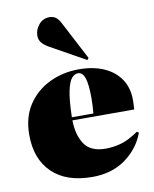

<svg xmlns="http://www.w3.org/2000/svg" viewBox="-91 -893 783 976"><g transform="rotate(-10 300.0 -405.0)"><path d="M307 14Q173 14 100 -56.5Q27 -127 27 -252Q27 -343 69 -406.5Q111 -470 180.5 -503.5Q250 -537 332 -537Q406 -537 461 -513Q516 -489 546.5 -444Q577 -399 577 -336Q577 -326 576.5 -314Q576 -302 575 -287H256Q257 -211 289 -163.5Q321 -116 398 -116Q439 -116 479 -127.5Q519 -139 568 -173L578 -167Q549 -88 478.5 -37Q408 14 307 14ZM256 -303H367Q369 -324 370 -343Q371 -362 371 -381Q371 -452 360 -485Q349 -518 325 -518Q308 -518 293 -501.5Q278 -485 268 -438.5Q258 -392 256 -303ZM384 -576 203 -677Q180 -690 167.5 -705Q155 -720 155 -742Q155 -772 176.5 -798Q198 -824 232 -824Q249 -824 263 -815Q277 -806 290 -780L392 -585Z"/></g></svg>

Font: Literata 72pt Black
Style: Regular
Weight: 900
Designer: Latin by Veronika Burian and Jose Scaglione. Greek by Irene Vlachou. Cyrillic by Vera Evstafieva.
Foundry: TypeTogether
Version: Version 3.002